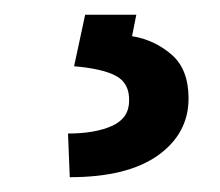

<svg xmlns="http://www.w3.org/2000/svg" viewBox="-20 -23 300 262"><path d="M96.2 -2.9H166L160.2 26.4Q190.4 31.2 213.9 51.3Q237.3 71.3 237.3 111.3Q237.3 159.2 195.6 189Q153.8 218.8 75.2 218.8L72.8 159.2Q109.9 159.2 133.1 148.7Q156.2 138.2 156.2 114.3Q156.7 90.8 138.7 80.8Q120.6 70.8 81.1 67.4Z"/></svg>

Font: Inter Tight Medium
Style: Regular
Weight: 500
Designer: Rasmus Andersson
Foundry: rsms
Version: Version 3.004; ttfautohint (v1.8.4.7-5d5b)